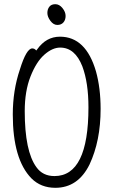

<svg xmlns="http://www.w3.org/2000/svg" viewBox="-20 -883 540 916"><path d="M244 13Q175 13 130 -32Q41 -123 41 -337Q41 -452 75 -552Q106 -652 134 -652Q145 -652 153 -642L157 -647Q200 -708 266 -708Q390 -708 438 -542Q460 -463 460 -363Q460 -211 407 -98Q352 13 244 13ZM240 -43Q402 -43 402 -371Q402 -488 373 -566Q338 -656 267 -656Q230 -656 191.5 -622Q153 -588 125.5 -518Q98 -448 98 -353Q98 -161 154 -85Q184 -43 240 -43ZM293 -807Q293 -788 282.5 -776Q272 -764 253.5 -764Q235 -764 220.5 -783.5Q206 -803 206 -821Q206 -839 215.5 -851Q225 -863 244 -863Q263 -863 278 -844.5Q293 -826 293 -807Z"/></svg>

Font: LXGW WenKai Mono TC Light
Style: Regular
Weight: 300
Designer: LXGW / Fontworks Inc.
Foundry: LXGW / Fontworks Inc.
Version: Version 1.330